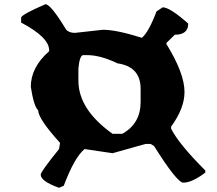

<svg xmlns="http://www.w3.org/2000/svg" viewBox="-20 -1146 1030 910"><path d="M80.1 -1063.5V-1039.1Q212.9 -968.8 212.9 -908.2V-903.3Q126 -827.1 126 -734.4Q140.6 -640.6 161.1 -623Q161.1 -583 264.6 -468.8L259.8 -439.5Q172.9 -332 172.9 -318.4Q172.9 -287.1 259.8 -255.9L282.2 -265.6Q333 -400.4 380.9 -439.5L513.7 -419.9L669.9 -463.9H693.4L710 -454.1Q819.3 -280.3 848.6 -280.3Q890.6 -280.3 953.1 -328.1V-337.9Q827.1 -463.9 791 -536.1V-545.9Q854.5 -632.8 854.5 -710Q854.5 -798.8 768.6 -937.5V-942.4L808.6 -981.4Q872.1 -981.4 872.1 -1034.2Q785.2 -1111.3 751 -1111.3L721.7 -1091.8Q684.6 -993.2 652.3 -966.8Q532.2 -1004.9 467.8 -1004.9L335 -990.2Q308.6 -990.2 293.9 -1004.9Q220.7 -1126 195.3 -1126Q86.9 -1079.1 80.1 -1063.5ZM351.6 -821.3Q357.4 -884.8 375 -884.8H392.6Q456.1 -884.8 537.1 -845.7Q646.5 -830.1 646.5 -724.6V-662.1Q646.5 -560.5 559.6 -511.7H513.7Q351.6 -627 351.6 -763.7Z"/></svg>

Font: Elementary Gothic 
Style: Regular
Weight: 400
Designer: Bill Roach / W.K. Roach
Version: Version 1.00 April 18, 2012, initial release